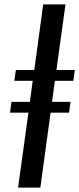

<svg xmlns="http://www.w3.org/2000/svg" viewBox="-20 -851 360 871"><path d="M62 0 109 -340H25.5L32 -389H115.5L128.5 -484.5H45L52 -533.5H135.5L176 -831H277L236 -533.5H319.5L312.5 -484.5H229L216 -389H300L293 -340H209.5L163 0Z"/></svg>

Font: Merriweather 60pt
Style: Italic
Weight: 400
Italic angle: -7.8°
Version: Version 2.101